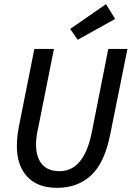

<svg xmlns="http://www.w3.org/2000/svg" viewBox="-20 -890 640 922"><path d="M254 12Q161 12 111 -41.5Q61 -95 61 -188Q61 -234 71 -284L145 -655H239L164 -279Q153 -232 153 -198Q153 -135 181.5 -101.5Q210 -68 266 -68Q384 -68 421 -256L500 -655H592L510 -248Q483 -109 418 -48.5Q353 12 254 12ZM353 -699 317 -751 489 -870 533 -799Z"/></svg>

Font: TypoPRO Source Code Pro
Style: Italic
Weight: 500
Italic angle: -11°
Monospace: yes
Designer: Paul D. Hunt, Teo Tuominen
Foundry: Adobe Systems Incorporated
Version: Version 1.030;PS 1.0;hotconv 1.0.84;makeotf.lib2.5.63406